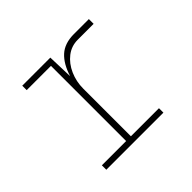

<svg xmlns="http://www.w3.org/2000/svg" viewBox="-128 -693 856 856"><g transform="rotate(-45 300.0 -265.0)"><path d="M100 0V-28H253V-502H100V-530H277L281 -409Q299 -468 333 -499Q367 -530 426 -530H520V-500H420Q380 -500 349 -476Q318 -452 300.5 -412.5Q283 -373 283 -328V-28H460V0Z"/></g></svg>

Font: Geist Mono Thin
Style: Regular
Weight: 100
Monospace: yes
Designer: Basement.studio, Andrés Briganti, Mateo Zaragoza
Foundry: Basement.studio, Vercel, Andrés Briganti, Guido Ferreyra, Mateo Zaragoza
Version: Version 1.500; ttfautohint (v1.8.4.7-5d5b)